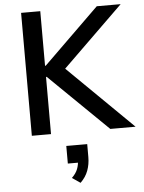

<svg xmlns="http://www.w3.org/2000/svg" viewBox="-64 -755 822 1097"><g transform="rotate(-5 347.0 -206.5)"><path d="M99 0V-705H209V-392H213L533 -705H670L289 -333L297 -390L694 0H549L213 -328H209V0ZM353 292 306 260Q330 237 339.5 212Q349 187 349 161L372 176H290V75H410V149Q410 191 396.5 227Q383 263 353 292Z"/></g></svg>

Font: Nunito Sans 8pt SemiBold
Style: Regular
Weight: 600
Version: Version 3.101;gftools[0.9.27]